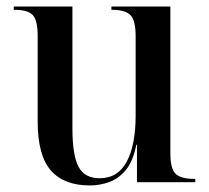

<svg xmlns="http://www.w3.org/2000/svg" viewBox="-20 -556 639 586"><path d="M254 10Q175 10 135 -36Q95 -82 95 -185V-446Q95 -494 80 -510Q65 -526 25 -526H22V-536H201V-165Q201 -83 219.5 -47.5Q238 -12 284 -12Q340 -12 367 -63Q394 -114 394 -203V-445Q394 -494 378 -510Q362 -526 323 -526H320V-536H500V-88Q500 -40 516.5 -25Q533 -10 573 -10H576V0H398V-114H396Q386 -63 363.5 -36.5Q341 -10 312.5 0Q284 10 254 10Z"/></svg>

Font: Noto Serif Display SemiCondensed Medium
Style: Regular
Weight: 500
Width: 4
Designer: Monotype Design Team
Foundry: Monotype Imaging Inc.
Version: Version 2.009